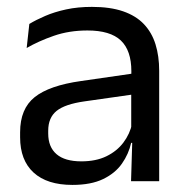

<svg xmlns="http://www.w3.org/2000/svg" viewBox="-20 -519 534 550"><path d="M355.4 0 359 -118.6 355.9 -131.1V-286.5L356.3 -314.9Q356.3 -374.3 326.2 -403Q296 -431.7 230.4 -431.7Q178.2 -431.7 134.4 -416.5Q90.6 -401.3 56.4 -381.5L64 -450.4Q83.1 -462 109.4 -473.3Q135.7 -484.7 169.3 -492Q202.9 -499.3 243.3 -499.3Q295.8 -499.3 332.6 -486.6Q369.4 -473.9 392.2 -449.9Q415 -425.8 425.5 -392Q436 -358.1 436 -316.2V0ZM187.4 10.7Q114.9 10.7 76.3 -24.6Q37.6 -60 37.6 -125.7V-140Q37.6 -207.4 79.3 -240.7Q121 -274.1 212.2 -286.9L366.5 -309.2L370.9 -249.8L222 -228.6Q166.2 -220.7 142.2 -201.4Q118.1 -182 118.1 -144.5V-136.6Q118.1 -97.9 141.9 -77.4Q165.7 -56.8 213.1 -56.8Q254.9 -56.8 284.9 -71.4Q314.9 -86 333.4 -110.5Q352 -135.1 358.5 -165.2L371.2 -109.8H355.7Q348.6 -77.8 329.3 -50.3Q310.1 -22.8 275.5 -6.1Q240.9 10.7 187.4 10.7Z"/></svg>

Font: Anek Gurmukhi Medium
Style: Regular
Weight: 500
Designer: Sarang Kulkarni (Gurmukhi), Yesha Goshar (Latin)
Foundry: Ek Type
Version: Version 1.003